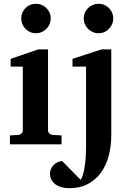

<svg xmlns="http://www.w3.org/2000/svg" viewBox="-20 -760 697 1011"><path d="M32.2 0V-46.9L78.1 -49.8Q86.9 -50.8 93.5 -57.4Q100.1 -64 100.1 -73.2V-409.2H36.1V-450.2L182.1 -500H232.9V-73.2Q232.9 -64 240 -57.4Q247.1 -50.8 255.9 -49.8L304.2 -46.9V0ZM247.1 -663.1Q247.1 -647 241 -632.8Q234.9 -618.7 224.1 -607.9Q213.4 -597.2 199.2 -591.1Q185.1 -585 168.9 -585Q152.8 -585 138.7 -591.1Q124.5 -597.2 114.3 -607.9Q104 -618.7 97.9 -632.8Q91.8 -647 91.8 -663.1Q91.8 -679.2 97.9 -693.4Q104 -707.5 114.3 -717.8Q124.5 -728 138.7 -734.1Q152.8 -740.2 168.9 -740.2Q185.1 -740.2 199.2 -734.1Q213.4 -728 224.1 -717.8Q234.9 -707.5 241 -693.4Q247.1 -679.2 247.1 -663.1ZM565.9 -46.9Q565.9 7.8 552.7 59.1Q539.6 110.4 511.2 149.9Q483.9 187 442.4 209Q400.9 231 342.8 231Q322.8 231 304.7 226.1Q286.6 221.2 272.9 211.4Q259.3 201.7 251.2 187.5Q243.2 173.3 243.2 154.8Q243.2 141.6 248.3 129.9Q253.4 118.2 262.2 109.1Q271 100.1 282.7 94.5Q294.4 88.9 307.1 87.9L404.8 187Q410.6 177.7 415 164.8Q419.4 151.9 422.4 137.2Q425.3 122.6 427.2 107.2Q429.2 91.8 430.7 77.1Q433.1 43 433.1 4.9V-409.2H361.8V-450.2L515.1 -500H565.9ZM576.2 -663.1Q576.2 -647 570.1 -632.8Q564 -618.7 553.7 -607.9Q543.5 -597.2 529.3 -591.1Q515.1 -585 499 -585Q482.9 -585 468.8 -591.1Q454.6 -597.2 443.8 -607.9Q433.1 -618.7 427 -632.8Q420.9 -647 420.9 -663.1Q420.9 -679.2 427 -693.4Q433.1 -707.5 443.8 -717.8Q454.6 -728 468.8 -734.1Q482.9 -740.2 499 -740.2Q515.1 -740.2 529.3 -734.1Q543.5 -728 553.7 -717.8Q564 -707.5 570.1 -693.4Q576.2 -679.2 576.2 -663.1Z"/></svg>

Font: Charis SIL Eur
Style: Bold
Weight: 700
Foundry: SIL International
Version: Version 5.000